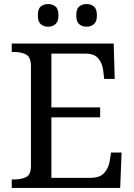

<svg xmlns="http://www.w3.org/2000/svg" viewBox="-20 -929 663 949"><path d="M38 0V-42H51Q84 -42 108.5 -53.5Q133 -65 133 -109V-600Q133 -647 109 -659.5Q85 -672 51 -672H38V-714H542L547 -539H495L490 -582Q486 -615 466.5 -639.5Q447 -664 402 -664H234V-398H475V-349H234V-50H427Q474 -50 495.5 -74.5Q517 -99 522 -132L529 -175H581L574 0ZM408 -797Q386 -797 371.5 -809.5Q357 -822 357 -853Q357 -885 371.5 -897Q386 -909 408 -909Q429 -909 444 -897Q459 -885 459 -853Q459 -822 444 -809.5Q429 -797 408 -797ZM218 -797Q196 -797 181.5 -809.5Q167 -822 167 -853Q167 -885 181.5 -897Q196 -909 218 -909Q239 -909 254 -897Q269 -885 269 -853Q269 -822 254 -809.5Q239 -797 218 -797Z"/></svg>

Font: Noto Serif Old Uyghur
Style: Regular
Weight: 400
Designer: Lewis McGuffie
Foundry: Google LLC
Version: Version 1.003; ttfautohint (v1.8.4.7-5d5b)